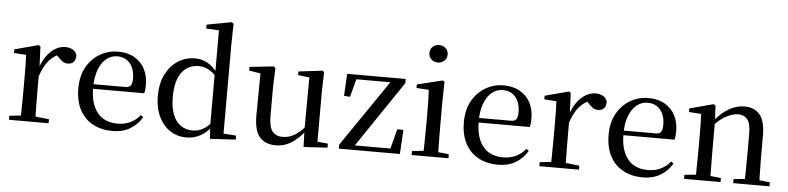

<svg xmlns="http://www.w3.org/2000/svg" viewBox="-47 -1063 5464 1332"><g transform="rotate(5 2684.5 -397.0)"><path d="M40 0V-28L149 -40H204L316 -28V0ZM119 0Q120 -25 120.5 -66Q121 -107 121.5 -152Q122 -197 122 -230V-295Q122 -347 121.5 -385Q121 -423 119 -459L34 -465V-490L200 -534L213 -526L219 -385V-384V-230Q219 -197 219.5 -152Q220 -107 220.5 -66Q221 -25 222 0ZM219 -319 194 -374H214Q230 -424 256.5 -460.5Q283 -497 316.5 -517Q350 -537 385 -537Q415 -537 437.5 -524.5Q460 -512 467 -485Q467 -458 453.5 -441Q440 -424 411 -424Q391 -424 375 -435Q359 -446 341 -466L318 -489L361 -487Q312 -470 277.5 -430.5Q243 -391 219 -319Z M761 15Q685 15 626 -16Q567 -47 533.5 -108.5Q500 -170 500 -260Q500 -346 535 -408Q570 -470 628 -503.5Q686 -537 753 -537Q821 -537 868.5 -509Q916 -481 940.5 -433.5Q965 -386 965 -325Q965 -289 959 -265H544V-297H824Q852 -297 862 -312Q872 -327 872 -360Q872 -425 840 -464.5Q808 -504 750 -504Q709 -504 675.5 -477.5Q642 -451 622 -399.5Q602 -348 602 -273Q602 -192 626.5 -139.5Q651 -87 693 -63Q735 -39 790 -39Q843 -39 881.5 -58Q920 -77 949 -112L966 -99Q934 -45 882.5 -15Q831 15 761 15Z M1276 15Q1212 15 1161.5 -18.5Q1111 -52 1082.5 -113Q1054 -174 1054 -255Q1054 -342 1085.5 -405Q1117 -468 1170.5 -502.5Q1224 -537 1290 -537Q1335 -537 1376 -515Q1417 -493 1453 -442H1463L1449 -419Q1415 -455 1384.5 -470.5Q1354 -486 1319 -486Q1275 -486 1238.5 -463.5Q1202 -441 1180 -390.5Q1158 -340 1158 -258Q1158 -181 1178.5 -132Q1199 -83 1234 -60Q1269 -37 1313 -37Q1351 -37 1383 -53.5Q1415 -70 1447 -108L1461 -82H1452Q1418 -34 1373.5 -9.5Q1329 15 1276 15ZM1440 10 1434 -87V-89V-438L1437 -448V-745L1348 -750V-777L1519 -809L1534 -800L1531 -647V-34L1619 -28V0Z M1897 15Q1826 15 1786 -29.5Q1746 -74 1747 -186L1750 -488L1774 -469L1670 -485V-511L1839 -529L1850 -518L1845 -383V-183Q1845 -107 1870 -77Q1895 -47 1942 -47Q1987 -47 2029 -73.5Q2071 -100 2104 -145L2130 -103H2098Q2060 -51 2010 -18Q1960 15 1897 15ZM2092 10 2088 -113V-114L2090 -474L2011 -484V-509L2179 -529L2189 -518L2185 -383V-35L2258 -28V0Z M2337 0V-28L2666 -509V-481L2658 -490H2533H2389L2421 -509L2383 -365L2341 -368L2349 -522H2757V-493L2432 -12L2437 -52L2439 -32H2568H2716L2689 -15L2729 -169H2772L2762 0Z M2844 0V-28L2953 -39H2993L3100 -28V0ZM2923 0Q2924 -25 2925 -66Q2926 -107 2926.5 -152Q2927 -197 2927 -230V-294Q2927 -345 2926 -384.5Q2925 -424 2923 -461L2837 -466V-491L3014 -534L3027 -526L3024 -382V-230Q3024 -197 3024.5 -152Q3025 -107 3025.5 -66Q3026 -25 3027 0ZM2968 -655Q2942 -655 2923.5 -672Q2905 -689 2905 -716Q2905 -743 2923.5 -760Q2942 -777 2968 -777Q2994 -777 3013 -760Q3032 -743 3032 -716Q3032 -689 3013 -672Q2994 -655 2968 -655Z M3446 15Q3370 15 3311 -16Q3252 -47 3218.5 -108.5Q3185 -170 3185 -260Q3185 -346 3220 -408Q3255 -470 3313 -503.5Q3371 -537 3438 -537Q3506 -537 3553.5 -509Q3601 -481 3625.5 -433.5Q3650 -386 3650 -325Q3650 -289 3644 -265H3229V-297H3509Q3537 -297 3547 -312Q3557 -327 3557 -360Q3557 -425 3525 -464.5Q3493 -504 3435 -504Q3394 -504 3360.5 -477.5Q3327 -451 3307 -399.5Q3287 -348 3287 -273Q3287 -192 3311.5 -139.5Q3336 -87 3378 -63Q3420 -39 3475 -39Q3528 -39 3566.5 -58Q3605 -77 3634 -112L3651 -99Q3619 -45 3567.5 -15Q3516 15 3446 15Z M3733 0V-28L3842 -40H3897L4009 -28V0ZM3812 0Q3813 -25 3813.5 -66Q3814 -107 3814.5 -152Q3815 -197 3815 -230V-295Q3815 -347 3814.5 -385Q3814 -423 3812 -459L3727 -465V-490L3893 -534L3906 -526L3912 -385V-384V-230Q3912 -197 3912.5 -152Q3913 -107 3913.5 -66Q3914 -25 3915 0ZM3912 -319 3887 -374H3907Q3923 -424 3949.5 -460.5Q3976 -497 4009.5 -517Q4043 -537 4078 -537Q4108 -537 4130.5 -524.5Q4153 -512 4160 -485Q4160 -458 4146.5 -441Q4133 -424 4104 -424Q4084 -424 4068 -435Q4052 -446 4034 -466L4011 -489L4054 -487Q4005 -470 3970.5 -430.5Q3936 -391 3912 -319Z M4454 15Q4378 15 4319 -16Q4260 -47 4226.5 -108.5Q4193 -170 4193 -260Q4193 -346 4228 -408Q4263 -470 4321 -503.5Q4379 -537 4446 -537Q4514 -537 4561.5 -509Q4609 -481 4633.5 -433.5Q4658 -386 4658 -325Q4658 -289 4652 -265H4237V-297H4517Q4545 -297 4555 -312Q4565 -327 4565 -360Q4565 -425 4533 -464.5Q4501 -504 4443 -504Q4402 -504 4368.5 -477.5Q4335 -451 4315 -399.5Q4295 -348 4295 -273Q4295 -192 4319.5 -139.5Q4344 -87 4386 -63Q4428 -39 4483 -39Q4536 -39 4574.5 -58Q4613 -77 4642 -112L4659 -99Q4627 -45 4575.5 -15Q4524 15 4454 15Z M4741 0V-28L4849 -39H4890L4995 -28V0ZM4820 0Q4821 -25 4821.5 -66Q4822 -107 4822.5 -152Q4823 -197 4823 -230V-295Q4823 -346 4822.5 -384.5Q4822 -423 4820 -459L4735 -465V-490L4901 -534L4914 -526L4920 -410V-409V-230Q4920 -197 4920.5 -152Q4921 -107 4921.5 -66Q4922 -25 4923 0ZM5083 0V-28L5189 -39H5231L5336 -28V0ZM5161 0Q5162 -25 5162.5 -65.5Q5163 -106 5163.5 -151Q5164 -196 5164 -230V-352Q5164 -422 5141 -450.5Q5118 -479 5076 -479Q5043 -479 4997 -456.5Q4951 -434 4899 -376L4892 -412H4903Q4958 -480 5011 -508.5Q5064 -537 5117 -537Q5184 -537 5222 -492.5Q5260 -448 5260 -348V-230Q5260 -196 5260.5 -151Q5261 -106 5262 -65.5Q5263 -25 5264 0Z"/></g></svg>

Font: Noto Serif JP ExtraLight Medium
Style: Regular
Weight: 500
Version: Version 2.003-H1;hotconv 1.1.1;makeotfexe 2.6.0